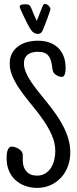

<svg xmlns="http://www.w3.org/2000/svg" viewBox="-20 -919 388 963"><path d="M332.5 -154.3Q332.5 -118.2 320.8 -85.9Q309.1 -53.7 287.4 -29.5Q265.6 -5.4 234.9 9Q204.1 23.4 166.5 23.4Q133.3 23.4 105.2 12.9Q77.1 2.4 56.6 -16.6Q36.1 -35.6 24.7 -63Q13.2 -90.3 13.2 -124Q13.2 -130.9 13.7 -141.1Q14.2 -151.4 16.8 -160.9Q19.5 -170.4 24.7 -177Q29.8 -183.6 39.6 -183.6Q47.4 -183.6 56.9 -180.4Q66.4 -177.2 74.7 -171.9Q83 -166.5 88.6 -158.9Q94.2 -151.4 94.2 -142.6V-114.3Q94.2 -80.6 112.5 -59.3Q130.9 -38.1 165.5 -38.1Q189.9 -38.1 207.5 -49.3Q225.1 -60.5 236.1 -78.1Q247.1 -95.7 252.2 -117.4Q257.3 -139.2 257.3 -160.2Q257.3 -201.2 240.5 -239.7Q223.6 -278.3 198.2 -315.2Q172.9 -352.1 143.1 -387.7Q113.3 -423.3 87.9 -458.5Q62.5 -493.7 45.7 -528.8Q28.8 -564 28.8 -600.6Q28.8 -630.4 40.8 -652.1Q52.7 -673.8 72.5 -687.7Q92.3 -701.7 117.4 -708.3Q142.6 -714.8 169.4 -714.8Q202.1 -714.8 228 -705.6Q253.9 -696.3 272 -678.7Q290 -661.1 299.6 -635.5Q309.1 -609.9 309.1 -577.1Q309.1 -572.3 308.6 -564.9Q308.1 -557.6 306.2 -550.5Q304.2 -543.5 300.3 -538.3Q296.4 -533.2 289.6 -533.2Q279.8 -533.2 270 -538.1Q261.7 -542.5 256.6 -546.6Q251.5 -550.8 248.5 -555.9Q245.6 -561 244.1 -567.4Q242.7 -573.7 241.7 -583Q239.3 -600.6 235.4 -614.7Q231.4 -628.9 223.6 -638.7Q215.8 -648.4 203.1 -653.8Q190.4 -659.2 170.4 -659.2Q156.2 -659.2 143.3 -656.2Q130.4 -653.3 120.8 -646.5Q111.3 -639.6 105.7 -628.7Q100.1 -617.7 100.1 -601.6Q100.1 -579.1 110.1 -555.7Q120.1 -532.2 136.5 -507.8Q152.8 -483.4 173.6 -457.8Q194.3 -432.1 216.3 -404.8Q238.3 -377.4 259 -348.4Q279.8 -319.3 296.1 -288.1Q312.5 -256.8 322.5 -223.4Q332.5 -189.9 332.5 -154.3ZM78.6 -885.7Q78.6 -889.6 81.5 -892.1Q84.5 -894.5 88.9 -895.8Q93.3 -897 97.7 -897.2Q102.1 -897.5 105 -897.5Q109.4 -897.5 114.7 -897.2Q120.1 -897 124.5 -894.5Q130.4 -891.6 132.8 -886.2Q135.3 -880.9 138.2 -875Q144 -859.4 150.6 -844.2Q157.2 -829.1 164.6 -814.5Q171.4 -831.5 178.2 -848.9Q185.1 -866.2 191.9 -883.8Q193.4 -888.2 195.1 -891.4Q196.8 -894.5 200.7 -897.5Q201.7 -899.4 205.6 -899.4Q210 -899.4 214.8 -897Q219.7 -894.5 223.6 -890.9Q227.5 -887.2 230.2 -882.8Q232.9 -878.4 232.9 -874Q232.9 -870.1 228 -855.7Q223.1 -841.3 216.8 -824.2Q210.4 -807.1 204.3 -791.5Q198.2 -775.9 195.8 -770.5Q191.9 -760.3 185.8 -754.6Q179.7 -749 168.5 -749Q161.1 -749 154.8 -752.2Q148.4 -755.4 143.1 -759.8Q134.3 -769.5 127.9 -781Q121.6 -792.5 115.7 -803.7Q113.3 -808.1 107.4 -820.3Q101.6 -832.5 95 -846.2Q88.4 -859.9 83.5 -871.3Q78.6 -882.8 78.6 -885.7Z"/></svg>

Font: Just Another Hand
Style: Regular
Weight: 400
Designer: Astigmatic (AOETI)
Foundry: Astigmatic (AOETI)
Version: Version 1.001